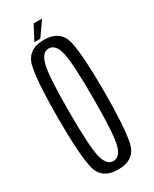

<svg xmlns="http://www.w3.org/2000/svg" viewBox="-181 -730 625 780"><g transform="rotate(-30 131.0 -340.0)"><path d="M128 3Q207 3 221.8 -65.5Q236.5 -134 236.5 -300Q236.5 -466 221.8 -535.2Q207 -604.5 128 -604.5Q50 -604.5 35 -535.2Q20 -466 20 -300Q20 -134 35 -65.5Q50 3 128 3ZM128 -36.5Q96.5 -36.5 84.2 -87Q72 -137.5 72 -299.5Q72 -462.5 84.2 -513.5Q96.5 -564.5 128 -564.5Q160.5 -564.5 172.5 -513.5Q184.5 -462.5 184.5 -299.5Q184.5 -137.5 172.5 -87Q160.5 -36.5 128 -36.5ZM91 -615.5H119L166 -683H126.5Z"/></g></svg>

Font: Anybody ExtraCondensed Light
Style: Regular
Weight: 300
Width: 2
Version: Version 1.113;gftools[0.9.25]